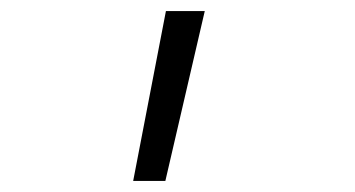

<svg xmlns="http://www.w3.org/2000/svg" viewBox="-20 -166 640 346"><path d="M220 160H278L349 -146H279Z"/></svg>

Font: JetBrains Mono Thin
Style: Regular
Weight: 100
Monospace: yes
Designer: Philipp Nurullin, Konstantin Bulenkov
Foundry: JetBrains
Version: Version 2.305